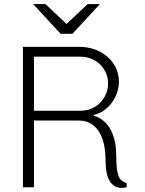

<svg xmlns="http://www.w3.org/2000/svg" viewBox="-20 -915 710 938"><path d="M142 -895 276 -750H334L468 -895H408L305 -798L202 -895H142ZM599 -1V-20C574 -32 548 -30 548 -153C548 -332 438 -349 438 -349V-354C508 -367 561 -443 561 -516C561 -619 468 -686 371 -686H92V0H146V-326H367C399 -326 496 -313 496 -127C496 -15 543 3 574 3C588 3 599 -1 599 -1ZM374 -374H146V-638H374C448 -638 508 -581 508 -507C508 -433 448 -374 374 -374Z"/></svg>

Font: ChivoLight
Style: Regular
Weight: 300
Designer: Hector Gatti
Foundry: Omnibus-Type
Version: Version 1.004;PS 001.004;hotconv 1.0.88;makeotf.lib2.5.64775